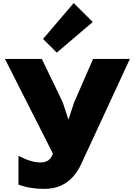

<svg xmlns="http://www.w3.org/2000/svg" viewBox="-20 -1013 876 1248"><path d="M585 -629.9H824.2L507.8 53.2Q432.6 214.8 268.1 214.8Q174.3 214.8 100.1 187V0Q182.6 43 242.2 43Q271.5 43 291.5 31Q311.5 19 324.2 -14.2L12.2 -629.9H252L388.2 -347.2L423.8 -237.8H425.8L461.9 -347.2ZM459 -993.2 583 -870.1 349.1 -670.9 259.8 -759.8Z"/></svg>

Font: Sinkin Sans 900 X Black
Style: Regular
Weight: 950
Designer: Keith Bates
Foundry: K-Type
Version: Sinkin Sans (version 1.0)  by Keith Bates   •   © 2014   www